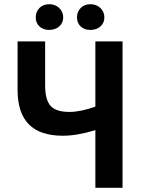

<svg xmlns="http://www.w3.org/2000/svg" viewBox="-20 -898 689 918"><path d="M214.8 -754.9Q186.5 -754.9 168.7 -771.5Q150.9 -788.1 150.9 -814.9Q150.9 -842.3 168.9 -860.1Q187 -877.9 214.8 -877.9Q243.7 -877.9 262.9 -859.9Q282.2 -841.8 282.2 -814.9Q282.2 -788.1 262.9 -771.5Q243.7 -754.9 214.8 -754.9ZM348.1 -814.9Q348.1 -842.3 366 -860.1Q383.8 -877.9 412.1 -877.9Q440.9 -877.9 460 -859.9Q479 -841.8 479 -814.9Q479 -788.1 460 -771.5Q440.9 -754.9 412.1 -754.9Q383.3 -754.9 365.7 -771.5Q348.1 -788.1 348.1 -814.9ZM436 0V-275.9Q348.1 -249 280.8 -249Q171.4 -249 117.7 -303.7Q64 -358.4 64 -469.2V-700.2H195.8V-491.2Q195.8 -420.4 221.9 -391.6Q248 -362.8 312 -362.8Q364.7 -362.8 436 -388.2V-700.2H565.9V0Z"/></svg>

Font: Fixel Text SemiBold
Style: Regular
Weight: 600
Width: 4
Designer: AlfaBravo + MacPaw
Foundry: Kyrylo Tkachov, Marchela Mozhyna, Serhii Makarenko, Maria Weinstein, Zakhar Kryvoshyya
Version: Version 1.211